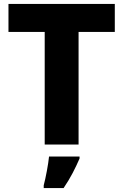

<svg xmlns="http://www.w3.org/2000/svg" viewBox="-20 -734 625 975"><path d="M379 0H207V-572H23V-714H563V-572H379ZM384 71Q368 108 349 144.5Q330 181 303 221H202V207Q210 177 218 134Q226 91 229 61H384Z"/></svg>

Font: Noto Kufi Arabic ExtraBold
Style: Regular
Weight: 800
Designer: Monotype Design Team, David Williams, Khaled Hosny
Foundry: Google LLC
Version: Version 2.109; ttfautohint (v1.8.4.7-5d5b)